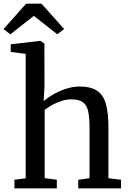

<svg xmlns="http://www.w3.org/2000/svg" viewBox="-38 -1046 716 1066"><path d="M104.5 -56V-747L21.5 -757.5V-800L183.5 -819H186.5L208.5 -804L209 -568.5L204.5 -484Q222.5 -501 254.5 -520Q286.5 -539 325.8 -552.2Q365 -565.5 404.5 -565.5Q467.5 -565.5 502.2 -541.5Q537 -517.5 550.5 -466.8Q564 -416 564 -336.5V-56.5L634 -48V0H396.5V-48L459 -56.5V-337Q459 -391 452 -426Q445 -461 423 -477.8Q401 -494.5 357.5 -494.5Q331.5 -494.5 304.2 -485.8Q277 -477 252.5 -463.5Q228 -450 210 -435.5V-57L277.5 -48V0H42V-48ZM19.5 -855.5 -18.5 -884.5 107 -1025.5H192.5L318 -885L280 -855.5L150 -958Z"/></svg>

Font: Merriweather 24pt
Style: Regular
Weight: 400
Designer: Eben Sorkin
Foundry: Eben Sorkin
Version: Version 2.100